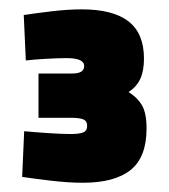

<svg xmlns="http://www.w3.org/2000/svg" viewBox="-20 -749 359 409"><path d="M156.4 -359.7Q125.6 -359.7 88.7 -364.1Q51.9 -368.5 27.2 -372.1L31.5 -469.5Q52.6 -467.5 82 -465.5Q111.4 -463.5 130.3 -463.5Q148.3 -463.5 156.9 -466.8Q165.6 -470 165.6 -481.2Q165.6 -490.2 159.3 -493.8Q153 -497.4 136.8 -498H62V-592.4H133.2Q147 -592.4 153.1 -596.4Q159.3 -600.5 159.3 -608.6Q159.3 -625.2 121.6 -625.2Q104 -625.2 77.8 -623.7Q51.6 -622.2 35 -620.2L30.6 -717Q54.6 -720.7 89.8 -724.9Q125 -729.1 153.8 -729.1Q220.8 -729.1 253.8 -703.4Q286.7 -677.8 286.7 -624.3Q286.7 -598.6 279 -581.4Q271.2 -564.3 253.9 -552.9Q272.5 -541.5 282.4 -524.8Q292.2 -508.1 292.2 -475.2Q292.2 -414 258.1 -386.8Q224.1 -359.7 156.4 -359.7Z"/></svg>

Font: TitilliumWeb ExtraLight
Style: Regular
Weight: 400
Designer: Mohamed Gaber, Accademia di Belle Arti di Urbino and others
Foundry: Kief Type Foundry, Accademia di Belle Arti di Urbino and others
Version: Version 3.000; ttfautohint (v1.8.2)